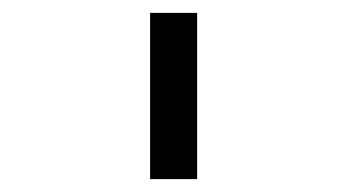

<svg xmlns="http://www.w3.org/2000/svg" viewBox="-20 -869 540 298"><path d="M213 -849H286V-591H213Z"/></svg>

Font: DotGothic16
Style: Regular
Weight: 400
Designer: Fontworks Inc.
Foundry: Fontworks Inc.
Version: Version 1.100